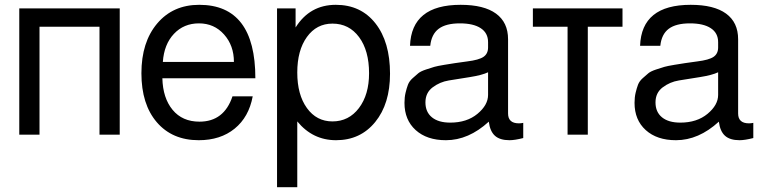

<svg xmlns="http://www.w3.org/2000/svg" viewBox="-20 -559 3167 797"><path d="M60 -524H477V0H393V-448H144V0H60Z M1040 -234H654Q656 -152 696.5 -103Q737 -54 808 -54Q910 -54 945 -159H1029Q1013 -73 954 -25Q895 23 805 23Q695 23 631 -51.5Q567 -126 567 -255Q567 -384 632.5 -461.5Q698 -539 807 -539Q1040 -539 1040 -234ZM656 -302H951Q951 -370 910 -416Q869 -462 806 -462Q743 -462 702 -418.5Q661 -375 656 -302Z M1130 218V-524H1207V-445Q1266 -539 1374 -539Q1478 -539 1538.5 -462Q1599 -385 1599 -253Q1599 -128 1537.5 -52.5Q1476 23 1375 23Q1278 23 1214 -55V218ZM1360 -461Q1294 -461 1254 -405.5Q1214 -350 1214 -258Q1214 -166 1254 -110.5Q1294 -55 1360 -55Q1428 -55 1470 -110.5Q1512 -166 1512 -255Q1512 -349 1470.5 -405Q1429 -461 1360 -461Z M1682 -369Q1688 -539 1892 -539Q1989 -539 2039 -502.5Q2089 -466 2089 -396V-88Q2089 -47 2134 -47Q2143 -47 2152 -49V14Q2117 23 2095 23Q2055 23 2034.5 4.5Q2014 -14 2009 -54Q1925 23 1831 23Q1752 23 1705.5 -19Q1659 -61 1659 -132Q1659 -155 1663.5 -174Q1668 -193 1673.5 -207.5Q1679 -222 1693 -234.5Q1707 -247 1716.5 -255Q1726 -263 1748.5 -270.5Q1771 -278 1783 -281.5Q1795 -285 1825 -290Q1855 -295 1869 -297Q1883 -299 1919 -304Q1968 -310 1987 -323Q2006 -336 2006 -362V-384Q2006 -422 1975.5 -442Q1945 -462 1889 -462Q1831 -462 1801 -439.5Q1771 -417 1766 -369ZM1849 -50Q1918 -50 1962 -86.5Q2006 -123 2006 -165V-259Q1981 -247 1930.5 -239Q1880 -231 1843 -225Q1806 -219 1776 -196.5Q1746 -174 1746 -134Q1746 -94 1773 -72Q1800 -50 1849 -50Z M2192 -524H2564V-448H2420V0H2336V-448H2192Z M2637 -369Q2643 -539 2847 -539Q2944 -539 2994 -502.5Q3044 -466 3044 -396V-88Q3044 -47 3089 -47Q3098 -47 3107 -49V14Q3072 23 3050 23Q3010 23 2989.5 4.5Q2969 -14 2964 -54Q2880 23 2786 23Q2707 23 2660.5 -19Q2614 -61 2614 -132Q2614 -155 2618.5 -174Q2623 -193 2628.5 -207.5Q2634 -222 2648 -234.5Q2662 -247 2671.5 -255Q2681 -263 2703.5 -270.5Q2726 -278 2738 -281.5Q2750 -285 2780 -290Q2810 -295 2824 -297Q2838 -299 2874 -304Q2923 -310 2942 -323Q2961 -336 2961 -362V-384Q2961 -422 2930.5 -442Q2900 -462 2844 -462Q2786 -462 2756 -439.5Q2726 -417 2721 -369ZM2804 -50Q2873 -50 2917 -86.5Q2961 -123 2961 -165V-259Q2936 -247 2885.5 -239Q2835 -231 2798 -225Q2761 -219 2731 -196.5Q2701 -174 2701 -134Q2701 -94 2728 -72Q2755 -50 2804 -50Z"/></svg>

Font: ColatingCofangSans
Style: Regular
Weight: 400
Foundry: GNU
Version: Version 412.227;June 27, 2022;FontCreator 11.0.0.2412 32-bit